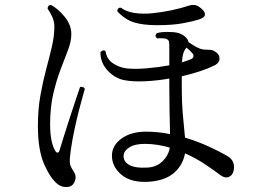

<svg xmlns="http://www.w3.org/2000/svg" viewBox="-20 -751 1040 770"><path d="M575 -22Q504 -18 465.5 -51.5Q427 -85 429 -131Q431 -170 469 -196.5Q507 -223 565 -223Q590 -223 614.5 -220.5Q639 -218 662 -213Q661 -251 660 -302.5Q659 -354 659 -408V-436Q608 -427 559.5 -425Q511 -423 476 -430Q439 -438 410.5 -469.5Q382 -501 383 -542Q387 -547 393 -548.5Q399 -550 403 -546Q408 -515 431 -498.5Q454 -482 485 -477Q520 -473 568 -477Q616 -481 659 -489V-558Q659 -575 658 -582.5Q657 -590 649 -594Q644 -597 630 -597.5Q616 -598 610 -597Q598 -607 609 -618Q625 -623 651.5 -623Q678 -623 694 -619Q709 -615 721.5 -604.5Q734 -594 736 -582Q750 -572 768.5 -562Q787 -552 802 -552Q815 -552 825 -551Q835 -550 846 -542Q860 -532 860.5 -516.5Q861 -501 843 -490Q791 -464 709 -445V-404Q709 -337 714 -284Q719 -231 722 -199Q775 -183 818 -163Q861 -143 889 -127Q909 -116 915 -100Q921 -84 917 -67Q913 -48 898 -41.5Q883 -35 865 -48Q837 -69 801 -93Q765 -117 722 -136Q713 -87 676.5 -56.5Q640 -26 575 -22ZM268 -7Q258 0 241.5 -1Q225 -2 212 -12Q183 -34 157.5 -91.5Q132 -149 132 -246Q132 -312 142 -368Q152 -424 165 -472.5Q178 -521 188 -563.5Q198 -606 198 -645Q198 -665 189 -684.5Q180 -704 171 -716Q171 -731 185 -731Q214 -715 240 -683Q266 -651 266 -614Q266 -585 253 -551Q240 -517 223.5 -474Q207 -431 194 -376.5Q181 -322 181 -252Q181 -182 201 -147Q206 -138 211.5 -139Q217 -140 219 -149Q226 -172 237 -207Q248 -242 260.5 -280.5Q273 -319 284 -351.5Q295 -384 301 -402Q307 -404 313 -401.5Q319 -399 320 -394Q315 -376 306 -343.5Q297 -311 287.5 -271Q278 -231 270.5 -190Q263 -149 260 -116Q259 -98 262 -88.5Q265 -79 278 -59Q286 -45 282 -30Q278 -15 268 -7ZM610 -650Q554 -650 518 -661Q482 -672 450 -706Q452 -722 465 -720Q486 -704 519.5 -699Q553 -694 592 -698Q631 -702 668.5 -710Q706 -718 733 -727Q747 -732 759.5 -731Q772 -730 787 -717Q803 -704 802 -692Q801 -680 775 -672Q753 -665 712 -657.5Q671 -650 610 -650ZM572 -79Q608 -81 632 -104.5Q656 -128 661 -159Q637 -166 612 -170Q587 -174 561 -174Q521 -174 499.5 -160.5Q478 -147 476 -130Q473 -105 496.5 -90.5Q520 -76 572 -79ZM710 -501Q722 -505 732.5 -508.5Q743 -512 750 -516Q756 -520 756 -526.5Q756 -533 752 -537Q748 -542 741.5 -548Q735 -554 728 -560Q711 -542 710 -501Z"/></svg>

Font: Zen Old Mincho
Style: Regular
Weight: 400
Designer: Yoshimichi Ohira
Foundry: Positype
Version: Version 1.001